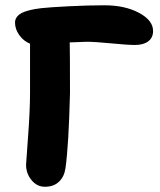

<svg xmlns="http://www.w3.org/2000/svg" viewBox="-20 -713 609 730"><path d="M150.9 -2.9Q120.6 -2.9 99.9 -28.1Q79.1 -53.2 79.1 -86.9Q79.1 -93.3 86.7 -193.4Q94.2 -293.5 94.2 -361.8V-546.9Q69.8 -556.6 53.5 -579.3Q37.1 -602.1 37.1 -627Q37.1 -648.9 60.5 -662.4Q84 -675.8 138.2 -682.1Q169.4 -685.5 242.4 -689.2Q315.4 -692.9 377 -692.9Q454.6 -692.9 508.3 -664.3Q562 -635.7 562 -595.2Q562 -569.8 543.7 -555.9Q525.4 -542 493.2 -542Q465.3 -542 403.1 -548.1Q340.8 -554.2 309.1 -554.2Q297.9 -554.2 245.1 -551.8Q246.1 -508.8 246.1 -358.9Q241.2 -160.2 229 -74.2Q224.6 -41.5 204.3 -22.2Q184.1 -2.9 150.9 -2.9Z"/></svg>

Font: Shantell Sans Irregular
Style: Bold
Weight: 700
Designer: Stephen Nixon, Anya Danilova, Shantell Martin
Foundry: Arrow Type
Version: Version 1.006;[9816181b4]